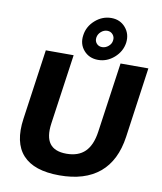

<svg xmlns="http://www.w3.org/2000/svg" viewBox="-97 -977 898 1065"><g transform="rotate(10 352.0 -445.0)"><path d="M638.2 -265.1Q618.7 -128.4 535.9 -59.3Q453.1 9.8 310.1 9.8Q167 9.8 103.8 -59.3Q40.5 -128.4 60.1 -265.1L116.2 -660.2H272.9L216.8 -266.1Q206.1 -189.9 233.6 -152.6Q261.2 -115.2 328.1 -115.2Q395 -115.2 432.6 -152.3Q470.2 -189.5 481 -266.1L537.1 -660.2H693.8ZM306.2 -778.8Q313 -829.1 353 -864.5Q393.1 -899.9 443.8 -899.9Q493.2 -899.9 523.7 -864.5Q554.2 -829.1 547.9 -778.8Q540.5 -728.5 500.5 -693.4Q460.4 -658.2 410.2 -658.2Q359.9 -658.2 329.3 -693.4Q298.8 -728.5 306.2 -778.8ZM474.1 -778.8Q477.1 -797.9 465.1 -812Q453.1 -826.2 434.1 -826.2Q414.6 -826.2 398.7 -812.3Q382.8 -798.3 379.9 -778.8Q377 -759.3 388.7 -745.6Q400.4 -731.9 419.9 -731.9Q439.5 -731.9 455.8 -745.8Q472.2 -759.8 474.1 -778.8Z"/></g></svg>

Font: Human Sans Bold
Style: Italic
Weight: 700
Italic angle: -8°
Designer: Tim Radville
Foundry: Continuum
Version: Version 1.000;FEAKit 1.0